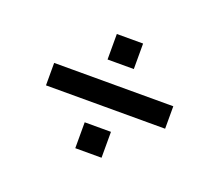

<svg xmlns="http://www.w3.org/2000/svg" viewBox="-65 -542 540 474"><g transform="rotate(20 205.5 -305.0)"><path d="M170 -455H239V-388H170ZM49 -335H362V-276H49ZM170 -223H239V-155H170Z"/></g></svg>

Font: Pridi Light
Style: Regular
Weight: 300
Version: Version 1.002